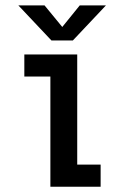

<svg xmlns="http://www.w3.org/2000/svg" viewBox="-20 -706 490 726"><path d="M380.5 -685.5 255.5 -553H174.5L49.5 -685.5H148.5L215.5 -604L281.5 -685.5ZM272 -83.5H360.5V0H170.5V-416.5H72V-500H272Z"/></svg>

Font: League Mono Condensed Medium
Style: Regular
Weight: 500
Width: 1
Designer: Tyler Finck
Foundry: The League of Moveable Type / Tyler Finck
Version: Version 2.210